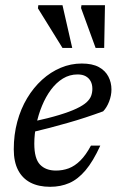

<svg xmlns="http://www.w3.org/2000/svg" viewBox="-20 -709 464 739"><path d="M278.5 -422.5Q248 -422.5 222.2 -406.8Q196.5 -391 176.2 -363.8Q156 -336.5 141.8 -302Q127.5 -267.5 119.8 -229.8Q112 -192 112 -156Q112 -98.5 134 -75.5Q156 -52.5 195.5 -52.5Q221.5 -52.5 244.8 -61.2Q268 -70 289.2 -91Q310.5 -112 330 -148.5H366Q338.5 -88 309.2 -53.5Q280 -19 246.8 -4.5Q213.5 10 173 10Q128.5 10 97.2 -6.2Q66 -22.5 49.5 -54.5Q33 -86.5 33 -134.5Q33 -190.5 46.5 -240.5Q60 -290.5 84.5 -331.2Q109 -372 142 -402Q175 -432 213.8 -448.2Q252.5 -464.5 294.5 -464.5Q335.5 -464.5 360.5 -450.8Q385.5 -437 397.2 -414.2Q409 -391.5 409 -364.5Q409 -341.5 400 -318.2Q391 -295 377 -280.5Q343 -268 308.8 -256.8Q274.5 -245.5 240 -235.8Q205.5 -226 171.5 -217Q137.5 -208 105 -200.5L107 -241Q167 -254 208 -266.5Q249 -279 274.2 -291Q299.5 -303 312.8 -315Q326 -327 330.8 -340Q335.5 -353 335.5 -367Q335.5 -384 329 -396.2Q322.5 -408.5 310 -415.5Q297.5 -422.5 278.5 -422.5ZM258 -524.5H220.5L126 -677L127.5 -689H220.5ZM381 -524.5H348L292 -678L293.5 -689H384Z"/></svg>

Font: Newsreader 14pt
Style: Italic
Weight: 400
Italic angle: -17°
Designer: Hugues Gentile
Foundry: Production Type
Version: Version 1.003